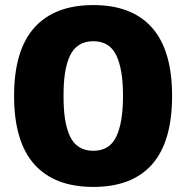

<svg xmlns="http://www.w3.org/2000/svg" viewBox="-20 -726 750 757"><path d="M348 11Q194.5 11 115 -78.5Q35.5 -168 35.5 -348Q35.5 -527.5 115.2 -616.8Q195 -706 348 -706Q500.5 -706 579.5 -616.8Q658.5 -527.5 658.5 -348Q658.5 -167.5 579.8 -78.2Q501 11 348 11ZM348 -131.5Q411.5 -131.5 438.2 -186.8Q465 -242 465 -348Q465 -453.5 438.2 -508.5Q411.5 -563.5 348 -563.5Q315 -563.5 291.8 -548.8Q268.5 -534 255.2 -505Q242 -476 236.2 -437.8Q230.5 -399.5 230.5 -348Q230.5 -296 236.2 -257.8Q242 -219.5 255.2 -190.2Q268.5 -161 291.8 -146.2Q315 -131.5 348 -131.5Z"/></svg>

Font: League Mono ExtraBold
Style: Regular
Weight: 800
Width: 6
Designer: Tyler Finck
Foundry: The League of Moveable Type / Tyler Finck
Version: Version 2.210